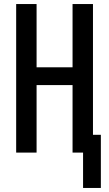

<svg xmlns="http://www.w3.org/2000/svg" viewBox="-20 -755 540 950"><path d="M391 175V0H339V-334H161V0H60V-735H161V-422H339V-735H440V-88H479V175Z"/></svg>

Font: Iosevka Curly Semibold
Style: Regular
Weight: 600
Monospace: yes
Designer: Belleve Invis
Foundry: Belleve Invis
Version: Version 22.1.2; ttfautohint (v1.8.4)